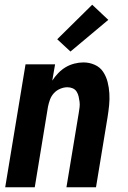

<svg xmlns="http://www.w3.org/2000/svg" viewBox="-20 -792 540 812"><path d="M2 0 88 -520H213L201 -451Q212 -468 226.5 -483Q241 -498 258 -508Q275 -518 294.5 -523Q314 -528 333 -528Q358 -528 380.5 -518Q403 -508 416 -488.5Q429 -469 435 -445.5Q441 -422 442.5 -397Q444 -372 441.5 -347Q439 -322 435 -297L386 0H261L313 -314Q315 -326 316.5 -338Q318 -350 316.5 -361.5Q315 -373 312.5 -384Q310 -395 304 -404.5Q298 -414 287.5 -418.5Q277 -423 265 -423Q250 -423 234.5 -416.5Q219 -410 208 -398Q197 -386 191.5 -371Q186 -356 183 -341L127 0ZM278 -574 222 -626 370 -772 438 -708Z"/></svg>

Font: Iosevka SS18 Extrabold
Style: Italic
Weight: 800
Italic angle: -9°
Monospace: yes
Designer: Belleve Invis
Foundry: Belleve Invis
Version: Version 25.1.1; ttfautohint (v1.8.4)